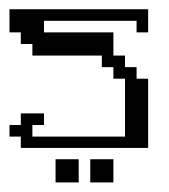

<svg xmlns="http://www.w3.org/2000/svg" viewBox="-20 -312 357 405"><path d="M97.2 72.8V23.9H146V72.8ZM170.4 72.8V23.9H219.2V72.8ZM23.9 0V-23.9H0V-48.3H23.9V-72.8H72.8V-48.3H48.3V-23.9H243.7V-146H219.2V-170.4H194.8V-194.8H48.3V-219.2H23.9V-243.7H0V-292.5H292.5V-243.7H268.1V-268.1H72.8V-243.7H219.2V-194.8H243.7V-170.4H268.1V-146H292.5V0Z"/></svg>

Font: FS Mondwest Regular
Style: Regular
Weight: 400
Designer: NZWStudios2024
Foundry: https://fontstruct.com
Version: Version 1.0